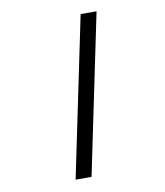

<svg xmlns="http://www.w3.org/2000/svg" viewBox="-84 -789 768 893"><g transform="rotate(-10 300.0 -342.0)"><path d="M200.7 35.2 357.4 -719.2H432.6L275.9 35.2Z"/></g></svg>

Font: Anka/Coder
Style: Italic
Weight: 400
Italic angle: -12°
Monospace: yes
Version: Version 001.100